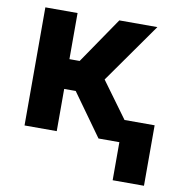

<svg xmlns="http://www.w3.org/2000/svg" viewBox="-79 -604 807 849"><g transform="rotate(10 324.5 -179.5)"><path d="M56.6 -530.3H201.2V-323.2H247.1L388.7 -530.3H559.6L370.1 -261.7L487.8 -100.6H623V170.9H482.4V0H388.7L252.9 -189.5H201.2V0H56.6Z"/></g></svg>

Font: Pretendard GOV
Style: Bold
Weight: 700
Designer: Base glyphs from Inter by Rasmus Andersson; Hangeul glyphs from Noto Sans CJK(Source Han Sans) by Jang Soo-young and Kan
Foundry: Kil Hyung-jin
Version: Version 1.309